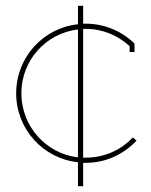

<svg xmlns="http://www.w3.org/2000/svg" viewBox="-20 -591 522 665"><path d="M250 -46C139 -59 54 -154 54 -268C54 -382 139 -476 250 -489ZM250 -571V-507C129 -494 36 -392 36 -268C36 -144 129 -42 250 -29V54H268V-27H277C347 -27 409 -57 453 -104L440 -115C399 -71 341 -45 277 -45H268V-491H277C336 -491 389 -468 429 -431V-411H446V-439L444 -442C400 -484 341 -509 277 -509H268V-571Z"/></svg>

Font: Rawengulk
Style: Light
Weight: 300
Version: Version 0.9